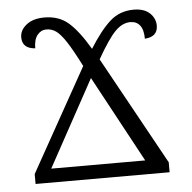

<svg xmlns="http://www.w3.org/2000/svg" viewBox="-44 -590 634 635"><g transform="rotate(-5 272.5 -273.0)"><path d="M49 -33 240 -375Q212 -430 194 -457.5Q176 -485 161.5 -495.5Q147 -506 129 -506Q111 -506 99 -491Q87 -476 87 -447Q44 -450 44 -487Q44 -511 66 -528.5Q88 -546 126 -546Q174 -546 206 -518Q238 -490 274 -429Q311 -488 343.5 -517Q376 -546 422 -546Q457 -546 475.5 -528.5Q494 -511 494 -487Q494 -450 451 -447Q451 -477 439.5 -491.5Q428 -506 408 -506Q381 -506 357 -481.5Q333 -457 296 -392L494 -33V0H49ZM417 -46 262 -333 105 -46Z"/></g></svg>

Font: Noto Serif Light
Style: Regular
Weight: 300
Designer: Monotype Design Team
Foundry: Monotype Imaging Inc.
Version: Version 1.001